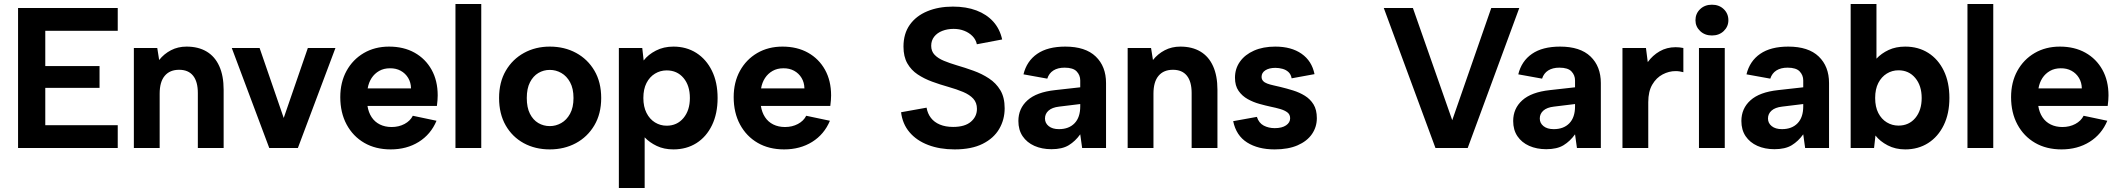

<svg xmlns="http://www.w3.org/2000/svg" viewBox="-20 -740 10593 960"><path d="M70.3 0V-700H568.7V-586H206.4V-409.7H477.7V-300.8H206.4V-114H568.7V0Z M649.3 0V-500H766.3L775.8 -440Q799.8 -470.5 834.8 -488.8Q869.8 -507 912.7 -507Q971.7 -507 1013.2 -482.2Q1054.7 -457.5 1076.4 -409.2Q1098.2 -361 1098.2 -291V0H969.2V-275Q969.2 -331.8 945.5 -361.4Q921.8 -391.1 875.5 -391.1Q829.1 -391.1 803.7 -360.9Q778.3 -330.8 778.3 -271.5V0Z M1326.3 0 1138.9 -500H1278L1398.6 -150.2L1519.2 -500H1657.2L1469.4 0Z M1933.5 7Q1857.9 7 1801.4 -25.7Q1744.9 -58.5 1713.1 -117.5Q1681.4 -176.5 1681.4 -254.5Q1681.4 -328.5 1712.6 -385.5Q1743.9 -442.5 1799.1 -474.8Q1854.4 -507 1925.4 -507Q1998.5 -507 2053 -476.5Q2107.5 -446 2138 -391.2Q2168.5 -336.5 2168.5 -262.9Q2168.5 -251.9 2167.5 -239Q2166.5 -226 2164.5 -210.4H1817.4Q1822.4 -178.1 1838.1 -154.2Q1853.8 -130.3 1879.5 -117.6Q1905.1 -104.9 1938 -104.9Q1973.9 -104.9 2002.5 -120.1Q2031.1 -135.3 2044.1 -161.2L2162.6 -136.2Q2134.1 -68.1 2073.8 -30.5Q2013.5 7 1933.5 7ZM1818.4 -298.1H2035.1Q2034.6 -327.4 2020.9 -350.3Q2007.2 -373.2 1983.5 -386.2Q1959.9 -399.1 1929.5 -398.6Q1899.1 -398.6 1875.9 -385.4Q1852.7 -372.2 1838 -349.8Q1823.4 -327.4 1818.4 -298.1Z M2257.3 0V-720H2386.3V0Z M2728.9 7Q2655.9 7 2598.7 -24.2Q2541.4 -55.5 2508.4 -113.1Q2475.4 -170.8 2475.4 -250Q2475.4 -329 2509 -386.5Q2542.6 -444 2600.1 -475.5Q2657.7 -507 2728.9 -507Q2802.3 -507 2860.4 -475.5Q2918.5 -444 2952.2 -386.5Q2986 -329 2986 -250Q2986 -171 2951.7 -113.2Q2917.5 -55.5 2859.4 -24.2Q2801.3 7 2728.9 7ZM2729.2 -109.5Q2759.2 -109.5 2786.1 -124.7Q2813.1 -139.9 2830.3 -171.2Q2847.5 -202.5 2847.5 -249.9Q2847.5 -297.3 2830.5 -328.5Q2813.6 -359.7 2786.6 -375.1Q2759.7 -390.5 2728.9 -390.5Q2698.1 -390.5 2671.9 -375.1Q2645.8 -359.6 2629.9 -328.6Q2613.9 -297.6 2613.9 -250Q2613.9 -202.4 2629.6 -171.4Q2645.3 -140.4 2671.4 -124.9Q2697.6 -109.5 2729.2 -109.5Z M3074.3 200V-500H3191.3L3198.3 -437.6Q3220.8 -467.1 3259.5 -487Q3298.2 -507 3347.1 -507Q3412 -507 3461.8 -475.3Q3511.5 -443.5 3539.7 -386Q3568 -328.5 3568 -250Q3568 -172 3540 -114Q3512 -56 3462.3 -24.5Q3412.5 7 3347.1 7Q3300.2 7 3264 -10.2Q3227.8 -27.4 3203.3 -53.3V200ZM3313.4 -111.5Q3365.2 -111.5 3397.3 -149.8Q3429.4 -188.2 3429.4 -250Q3429.4 -312.3 3397.6 -350.1Q3365.7 -388 3313.4 -388Q3281.5 -388 3254.9 -371.8Q3228.2 -355.6 3212.5 -325Q3196.8 -294.4 3196.8 -250Q3196.8 -206.6 3212.5 -175.5Q3228.2 -144.4 3254.9 -127.9Q3281.5 -111.5 3313.4 -111.5Z M3900.5 7Q3824.9 7 3768.4 -25.7Q3711.9 -58.5 3680.1 -117.5Q3648.4 -176.5 3648.4 -254.5Q3648.4 -328.5 3679.6 -385.5Q3710.9 -442.5 3766.1 -474.8Q3821.4 -507 3892.4 -507Q3965.5 -507 4020 -476.5Q4074.5 -446 4105 -391.2Q4135.5 -336.5 4135.5 -262.9Q4135.5 -251.9 4134.5 -239Q4133.5 -226 4131.5 -210.4H3784.4Q3789.4 -178.1 3805.1 -154.2Q3820.8 -130.3 3846.5 -117.6Q3872.1 -104.9 3905 -104.9Q3940.9 -104.9 3969.5 -120.1Q3998.1 -135.3 4011.1 -161.2L4129.6 -136.2Q4101.1 -68.1 4040.8 -30.5Q3980.5 7 3900.5 7ZM3785.4 -298.1H4002.1Q4001.6 -327.4 3987.9 -350.3Q3974.2 -373.2 3950.5 -386.2Q3926.9 -399.1 3896.5 -398.6Q3866.1 -398.6 3842.9 -385.4Q3819.7 -372.2 3805 -349.8Q3790.4 -327.4 3785.4 -298.1Z M4753.1 7Q4678.5 7 4620.5 -15.3Q4562.4 -37.5 4527.4 -79.1Q4492.3 -120.6 4485.4 -178.8L4612.9 -201.7Q4617.9 -172.2 4634.6 -150.5Q4651.3 -128.8 4679.5 -117.1Q4707.7 -105.4 4745.5 -105.4Q4804.4 -105.4 4834.5 -131.3Q4864.7 -157.2 4864.7 -195.6Q4864.7 -226.5 4846.5 -246.5Q4828.3 -266.4 4795.9 -280.1Q4763.5 -293.8 4721 -305.8Q4680.1 -317.3 4640.5 -331.8Q4601 -346.3 4568.5 -367.8Q4536 -389.3 4516.7 -423.1Q4497.4 -456.9 4497.4 -506.9Q4497.4 -571.5 4528.9 -616Q4560.5 -660.5 4616.5 -683.7Q4672.5 -707 4744.6 -707Q4811.2 -707 4862.2 -687.7Q4913.3 -668.4 4946.3 -631.9Q4979.3 -595.3 4990.8 -542.7L4864.3 -518.7Q4859.3 -542.3 4842.3 -559.5Q4825.4 -576.7 4801.2 -586.1Q4777 -595.6 4748.1 -595.6Q4717.2 -595.6 4691.5 -585.6Q4665.9 -575.7 4650.9 -556.5Q4636 -537.3 4636 -510.9Q4636 -483.5 4653.2 -465.8Q4670.4 -448 4699.3 -436.1Q4728.3 -424.1 4763.7 -413.6Q4805.2 -401.6 4847.4 -386.3Q4889.7 -371.1 4925 -347.8Q4960.3 -324.6 4981.8 -288.8Q5003.3 -253.1 5003.3 -198.5Q5003.3 -142 4976 -95.3Q4948.7 -48.5 4893.2 -20.8Q4837.7 7 4753.1 7Z M5237.3 6Q5189.4 6 5151.9 -10.7Q5114.4 -27.5 5093.1 -59Q5071.9 -90.5 5071.9 -135Q5071.9 -197.5 5117.4 -238.5Q5162.8 -279.5 5255.9 -289.5L5381.2 -303.5V-337.9Q5381.2 -363.8 5363.5 -382.7Q5345.8 -401.7 5303 -401.7Q5269.2 -401.7 5247 -387.7Q5224.9 -373.7 5216.4 -346.8L5097.4 -368.3Q5113.4 -434.4 5165.9 -470.7Q5218.4 -507 5306.5 -507Q5407.1 -507 5458.6 -457.5Q5510.2 -407.9 5510.2 -324.8V0H5390.7L5381.2 -68.4Q5356.6 -34 5323.9 -14Q5291.3 6 5237.3 6ZM5274.7 -94.3Q5324.4 -94.3 5352.8 -123.7Q5381.2 -153.1 5381.2 -207.9V-219.8L5275.5 -206.9Q5240.7 -202.9 5222.8 -187Q5204.9 -171 5204.9 -147.6Q5204.9 -124.2 5223.6 -109.3Q5242.3 -94.3 5274.7 -94.3Z M5618.3 0V-500H5735.3L5744.8 -440Q5768.8 -470.5 5803.8 -488.8Q5838.8 -507 5881.7 -507Q5940.7 -507 5982.2 -482.2Q6023.7 -457.5 6045.4 -409.2Q6067.2 -361 6067.2 -291V0H5938.2V-275Q5938.2 -331.8 5914.5 -361.4Q5890.8 -391.1 5844.5 -391.1Q5798.1 -391.1 5772.7 -360.9Q5747.3 -330.8 5747.3 -271.5V0Z M6353.1 7Q6270.4 7 6215.6 -27.6Q6160.8 -62.1 6145.9 -134.2L6264.4 -155.6Q6274.3 -124.8 6298.7 -112Q6323.1 -99.3 6353.5 -99.3Q6389.9 -99.3 6410.3 -113.3Q6430.7 -127.2 6430.7 -148.6Q6430.7 -167.5 6417 -178Q6403.3 -188.4 6381.1 -194.9Q6358.9 -201.4 6333.9 -206.4Q6308.5 -211.9 6277.7 -220.4Q6246.9 -228.8 6218.9 -244.3Q6190.9 -259.8 6172.9 -285.6Q6154.9 -311.4 6154.9 -351.4Q6154.9 -396.9 6179.9 -431.9Q6204.9 -467 6250.2 -487Q6295.4 -507 6356.5 -507Q6436.7 -507 6487.9 -471.2Q6539.2 -435.4 6552.6 -369.3L6438.2 -348.4Q6434.7 -368.3 6422.3 -379.8Q6409.8 -391.2 6392.4 -395.9Q6375 -400.7 6357 -400.7Q6325.7 -400.7 6306.8 -388.5Q6287.9 -376.3 6287.9 -355.9Q6287.9 -343.5 6295.4 -335.3Q6302.8 -327 6316.3 -322.1Q6329.8 -317.1 6346.7 -313.4Q6363.7 -309.6 6382.6 -305.1Q6413.6 -297.6 6445.6 -287.7Q6477.6 -277.7 6504.4 -261.2Q6531.2 -244.6 6547.7 -217.9Q6564.2 -191.1 6564.2 -149.1Q6564.2 -105.1 6539.7 -69.5Q6515.2 -34 6468.1 -13.5Q6421.1 7 6353.1 7Z M7157.3 0 6898.9 -700H7044.5L7241.2 -139L7436.3 -700H7576.4L7318.5 0Z M7711.3 6Q7663.4 6 7625.9 -10.7Q7588.4 -27.5 7567.1 -59Q7545.9 -90.5 7545.9 -135Q7545.9 -197.5 7591.4 -238.5Q7636.8 -279.5 7729.9 -289.5L7855.2 -303.5V-337.9Q7855.2 -363.8 7837.5 -382.7Q7819.8 -401.7 7777 -401.7Q7743.2 -401.7 7721 -387.7Q7698.9 -373.7 7690.4 -346.8L7571.4 -368.3Q7587.4 -434.4 7639.9 -470.7Q7692.4 -507 7780.5 -507Q7881.1 -507 7932.6 -457.5Q7984.2 -407.9 7984.2 -324.8V0H7864.7L7855.2 -68.4Q7830.6 -34 7797.9 -14Q7765.3 6 7711.3 6ZM7748.7 -94.3Q7798.4 -94.3 7826.8 -123.7Q7855.2 -153.1 7855.2 -207.9V-219.8L7749.5 -206.9Q7714.7 -202.9 7696.8 -187Q7678.9 -171 7678.9 -147.6Q7678.9 -124.2 7697.6 -109.3Q7716.3 -94.3 7748.7 -94.3Z M8092.3 0V-500H8209.8L8218.8 -429.5Q8242.8 -463 8278.3 -483.5Q8313.8 -504 8358.3 -504Q8367.8 -504 8377.6 -503Q8387.3 -502 8396.8 -500V-379Q8387.3 -381.5 8377.8 -383Q8368.3 -384.5 8357.8 -384.5Q8324.8 -384.5 8293.3 -368Q8261.8 -351.6 8241.6 -317.3Q8221.3 -283.1 8221.3 -229.1V0Z M8474.8 0V-500H8603.8V0ZM8539.6 -562.6Q8503.9 -562.6 8480.6 -584.9Q8457.3 -607.3 8457.3 -638.8Q8457.3 -671.9 8480.6 -694.2Q8503.9 -716.5 8539.6 -716.5Q8575.7 -716.5 8598.8 -694.2Q8621.9 -671.9 8621.9 -638.8Q8621.9 -607.3 8598.8 -584.9Q8575.7 -562.6 8539.6 -562.6Z M8852.3 6Q8804.4 6 8766.9 -10.7Q8729.4 -27.5 8708.1 -59Q8686.9 -90.5 8686.9 -135Q8686.9 -197.5 8732.4 -238.5Q8777.8 -279.5 8870.9 -289.5L8996.2 -303.5V-337.9Q8996.2 -363.8 8978.5 -382.7Q8960.8 -401.7 8918 -401.7Q8884.2 -401.7 8862 -387.7Q8839.9 -373.7 8831.4 -346.8L8712.4 -368.3Q8728.4 -434.4 8780.9 -470.7Q8833.4 -507 8921.5 -507Q9022.1 -507 9073.6 -457.5Q9125.2 -407.9 9125.2 -324.8V0H9005.7L8996.2 -68.4Q8971.6 -34 8938.9 -14Q8906.3 6 8852.3 6ZM8889.7 -94.3Q8939.4 -94.3 8967.8 -123.7Q8996.2 -153.1 8996.2 -207.9V-219.8L8890.5 -206.9Q8855.7 -202.9 8837.8 -187Q8819.9 -171 8819.9 -147.6Q8819.9 -124.2 8838.6 -109.3Q8857.3 -94.3 8889.7 -94.3Z M9506.1 7Q9457.2 7 9418.5 -13.2Q9379.8 -33.4 9357.3 -62.4L9350.3 0H9233.3V-720H9362.3V-446.7Q9386.8 -473.1 9423 -490.1Q9459.2 -507 9506.1 -507Q9571.5 -507 9621.3 -475.5Q9671 -444 9699 -386.3Q9727 -328.5 9727 -250Q9727 -172 9698.7 -114.2Q9670.5 -56.5 9620.8 -24.7Q9571 7 9506.1 7ZM9472.4 -112Q9524.7 -112 9556.6 -150.1Q9588.4 -188.2 9588.4 -250Q9588.4 -311.8 9556.3 -350.2Q9524.2 -388.5 9472.4 -388.5Q9440.5 -388.5 9413.9 -372.1Q9387.2 -355.6 9371.5 -325Q9355.8 -294.4 9355.8 -250Q9355.8 -205.6 9371.5 -175Q9387.2 -144.4 9413.9 -128.2Q9440.5 -112 9472.4 -112Z M9817.3 0V-720H9946.3V0Z M10287.5 7Q10211.9 7 10155.4 -25.7Q10098.9 -58.5 10067.1 -117.5Q10035.4 -176.5 10035.4 -254.5Q10035.4 -328.5 10066.6 -385.5Q10097.9 -442.5 10153.1 -474.8Q10208.4 -507 10279.4 -507Q10352.5 -507 10407 -476.5Q10461.5 -446 10492 -391.2Q10522.5 -336.5 10522.5 -262.9Q10522.5 -251.9 10521.5 -239Q10520.5 -226 10518.5 -210.4H10171.4Q10176.4 -178.1 10192.1 -154.2Q10207.8 -130.3 10233.5 -117.6Q10259.1 -104.9 10292 -104.9Q10327.9 -104.9 10356.5 -120.1Q10385.1 -135.3 10398.1 -161.2L10516.6 -136.2Q10488.1 -68.1 10427.8 -30.5Q10367.5 7 10287.5 7ZM10172.4 -298.1H10389.1Q10388.6 -327.4 10374.9 -350.3Q10361.2 -373.2 10337.5 -386.2Q10313.9 -399.1 10283.5 -398.6Q10253.1 -398.6 10229.9 -385.4Q10206.7 -372.2 10192 -349.8Q10177.4 -327.4 10172.4 -298.1Z"/></svg>

Font: Envelope Sans Variable
Style: Regular
Weight: 500
Designer: Andreas Rasmussen / Norman Anderson
Foundry: mail.de GmbH
Version: Version 1.150